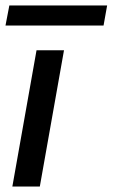

<svg xmlns="http://www.w3.org/2000/svg" viewBox="-42 -679 410 699"><path d="M3 0 91 -496H191L103 0ZM-22 -586 -8 -659H348L335 -586Z"/></svg>

Font: DM Sans 36pt Medium
Style: Italic
Weight: 500
Italic angle: -10°
Designer: Colophon Foundry, Jonny Pinhorn
Foundry: Colophon Foundry
Version: Version 4.004;gftools[0.9.30]